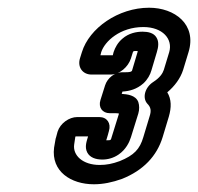

<svg xmlns="http://www.w3.org/2000/svg" viewBox="-20 -715 513 497"><path d="M319 -564 324 -580C325 -583 327 -583 333 -583C336 -583 337 -584 336 -580L322 -533C321 -529 316 -528 305 -528H296C277 -528 258 -513 252 -494L240 -456C234 -437 245 -422 264 -422H273C280 -422 285 -422 288 -421L269 -360C267 -353 267 -352 261 -352H255C256 -354 257 -359 259 -365L262 -376C268 -396 257 -412 237 -412H180C159 -412 136 -396 129 -374L125 -359C125 -358 124 -357 124 -356L120 -333C112 -271 164 -238 223 -238C247 -238 271 -243 296 -252C351 -274 386 -311 401 -360L417 -413C424 -437 424 -458 413 -476C432 -492 447 -512 454 -534L468 -580C490 -652 432 -695 366 -695C286 -695 211 -642 192 -580L187 -564C180 -541 194 -522 217 -522H266C290 -522 312 -542 319 -564ZM351 -360C342 -329 327 -313 290 -298C271 -291 256 -288 238 -288C194 -288 168 -313 172 -341L175 -361L176 -362H208C205 -351 198 -335 206 -320C213 -307 228 -302 245 -302C259 -302 274 -306 287 -315C306 -328 315 -347 319 -360L338 -421C341 -431 341 -442 338 -451C331 -469 309 -471 295 -472L297 -478C315 -479 334 -484 351 -499C362 -509 369 -522 372 -533L386 -580C390 -593 392 -607 385 -618C378 -630 363 -633 349 -633C333 -633 313 -629 297 -615C285 -605 278 -592 274 -580L272 -572H240L242 -580C251 -608 291 -645 351 -645C401 -645 428 -614 418 -580L404 -534C401 -525 394 -514 377 -503C355 -489 348 -462 361 -447C371 -437 372 -428 367 -413Z"/></svg>

Font: DIN Rundschrift
Style: BreitKontKu
Weight: 400
Width: 7
Version: Version 1.027